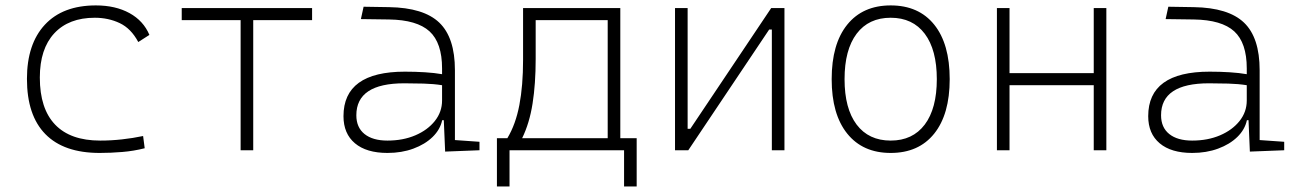

<svg xmlns="http://www.w3.org/2000/svg" viewBox="-20 -547 4728 699"><path d="M342.8 9.8Q212.4 9.8 145.3 -58.6Q78.1 -127 78.1 -259.8Q78.1 -386.7 143.3 -457Q208.5 -527.3 329.1 -527.3Q400.4 -527.3 451.4 -499.3Q502.4 -471.2 523.9 -419.9L483.4 -394Q457 -443.4 415.8 -462.9Q374.5 -482.4 325.2 -482.4Q230.5 -482.4 177.7 -425.8Q125 -369.1 125 -264.6Q125 -151.4 180.7 -93.3Q236.3 -35.2 344.7 -35.2Q384.8 -35.2 424.1 -39.6Q463.4 -43.9 501 -51.8L506.8 -7.3Q466.8 2.9 425 6.3Q383.3 9.8 342.8 9.8Z M856 0V-473.6H641.6V-517.6H1116.2V-473.6H901.9V0Z M1600.6 4.9 1595.7 -109.4H1589.8Q1582.5 -75.2 1554.9 -48.3Q1527.3 -21.5 1484.9 -5.9Q1442.4 9.8 1390.6 9.8Q1314 9.8 1272.2 -25.4Q1230.5 -60.5 1230.5 -124Q1230.5 -286.1 1454.1 -286.1Q1492.2 -286.1 1527.1 -283.9Q1562 -281.7 1589.4 -276.9V-297.9Q1589.4 -391.1 1543.7 -432.9Q1498 -474.6 1396.5 -476.1L1293.9 -477.5L1303.7 -522.5L1396.5 -521Q1522.5 -519 1579.3 -464.6Q1636.2 -410.2 1636.2 -291.5V-37.1L1725.6 -30.8V0ZM1589.4 -236.8Q1558.6 -241.7 1521.7 -242.7Q1484.9 -243.7 1451.7 -243.7Q1277.3 -243.7 1277.3 -127.4Q1277.3 -83 1307.1 -59.1Q1336.9 -35.2 1390.6 -35.2Q1447.3 -35.2 1492.2 -54.4Q1537.1 -73.7 1563.2 -106.7Q1589.4 -139.6 1589.4 -181.2Z M1789.1 131.8V-43.9H1827.1Q1857.4 -94.2 1870.8 -164.6Q1884.3 -234.9 1884.3 -329.1V-517.6H2238.3V-43.9H2297.9V131.8H2252V0H1835V131.8ZM2192.4 -43.9V-473.6H1930.2V-332.5Q1930.2 -241.7 1918.9 -170.2Q1907.7 -98.6 1880.9 -43.9Z M2437.5 0V-517.6H2483.4V-78.1H2493.2L2787.6 -517.6H2835.9V0H2790V-439.5H2780.3L2485.8 0Z M3222.7 9.8Q3121.1 9.8 3064.5 -60.5Q3007.8 -130.9 3007.8 -258.8Q3007.8 -387.2 3064.5 -457.3Q3121.1 -527.3 3222.7 -527.3Q3324.7 -527.3 3381.1 -457.3Q3437.5 -387.2 3437.5 -258.8Q3437.5 -130.9 3381.1 -60.5Q3324.7 9.8 3222.7 9.8ZM3222.7 -35.2Q3302.7 -35.2 3346.7 -93.5Q3390.6 -151.9 3390.6 -258.8Q3390.6 -365.7 3346.7 -424.1Q3302.7 -482.4 3222.7 -482.4Q3142.6 -482.4 3098.6 -424.1Q3054.7 -365.7 3054.7 -258.8Q3054.7 -151.9 3098.6 -93.5Q3142.6 -35.2 3222.7 -35.2Z M3961.9 0V-236.8H3655.3V0H3609.4V-517.6H3655.3V-280.8H3961.9V-517.6H4007.8V0Z M4530.3 4.9 4525.4 -109.4H4519.5Q4512.2 -75.2 4484.6 -48.3Q4457 -21.5 4414.6 -5.9Q4372.1 9.8 4320.3 9.8Q4243.7 9.8 4201.9 -25.4Q4160.2 -60.5 4160.2 -124Q4160.2 -286.1 4383.8 -286.1Q4421.9 -286.1 4456.8 -283.9Q4491.7 -281.7 4519 -276.9V-297.9Q4519 -391.1 4473.4 -432.9Q4427.7 -474.6 4326.2 -476.1L4223.6 -477.5L4233.4 -522.5L4326.2 -521Q4452.1 -519 4509 -464.6Q4565.9 -410.2 4565.9 -291.5V-37.1L4655.3 -30.8V0ZM4519 -236.8Q4488.3 -241.7 4451.4 -242.7Q4414.6 -243.7 4381.3 -243.7Q4207 -243.7 4207 -127.4Q4207 -83 4236.8 -59.1Q4266.6 -35.2 4320.3 -35.2Q4377 -35.2 4421.9 -54.4Q4466.8 -73.7 4492.9 -106.7Q4519 -139.6 4519 -181.2Z"/></svg>

Font: Cascadia Mono ExtraLight
Style: Regular
Weight: 200
Monospace: yes
Designer: Aaron Bell
Foundry: Saja Typeworks
Version: Version 2404.023; ttfautohint (v1.8.4)